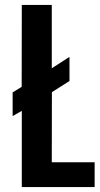

<svg xmlns="http://www.w3.org/2000/svg" viewBox="-20 -755 402 775"><path d="M68 0H362V-100H189L189.5 -383L260.5 -428V-525.5L189 -479.5V-735H68L67.5 -404.5L31 -382V-286.5L68 -307.5Z"/></svg>

Font: League Gothic SemiExpanded
Style: Regular
Weight: 400
Width: 6
Designer: The League of Moveable Type
Version: Version 1.600; ttfautohint (v1.8.3)